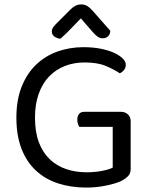

<svg xmlns="http://www.w3.org/2000/svg" viewBox="-20 -834 679 867"><path d="M570 -70Q570 -52 559.5 -40Q549 -28 528 -17Q503 -5 459 4Q415 13 370 13Q300 13 242 -6Q184 -25 142 -64Q100 -103 77 -162.5Q54 -222 54 -303Q54 -383 78 -443Q102 -503 143.5 -542.5Q185 -582 240 -601.5Q295 -621 357 -621Q399 -621 434.5 -614Q470 -607 495 -595.5Q520 -584 534 -570Q548 -556 548 -542Q548 -528 540 -518Q532 -508 521 -503Q494 -521 457 -536.5Q420 -552 362 -552Q314 -552 273 -536Q232 -520 202 -489Q172 -458 155 -411Q138 -364 138 -303Q138 -238 155.5 -191.5Q173 -145 204.5 -115Q236 -85 278.5 -70.5Q321 -56 371 -56Q407 -56 439 -62Q471 -68 489 -77V-261H338Q335 -266 332 -274.5Q329 -283 329 -293Q329 -310 337 -319.5Q345 -329 360 -329H527Q545 -329 557.5 -317.5Q570 -306 570 -287ZM345 -751Q328 -734 305 -709.5Q282 -685 253 -659Q236 -661 225 -669.5Q214 -678 214 -692Q214 -703 221.5 -712.5Q229 -722 240 -733L299 -792Q321 -814 346 -814Q362 -814 373 -807.5Q384 -801 396 -788L478 -695Q478 -680 468.5 -670.5Q459 -661 444 -661Q433 -661 423 -667Q413 -673 399 -689Z"/></svg>

Font: Baloo Chettan 2
Style: Regular
Weight: 400
Designer: Maithili Shingre, Unnati Kotecha and Ek Type
Foundry: Ek Type
Version: Version 1.640;hotconv 1.0.111;makeotfexe 2.5.65597; ttfautoh